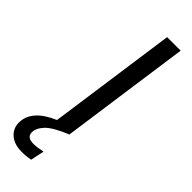

<svg xmlns="http://www.w3.org/2000/svg" viewBox="-364 -709 960 960"><g transform="rotate(45 115.5 -229.0)"><path d="M17.1 126Q17.1 161.1 64 161.1Q88.9 161.1 127 152.8L111.8 225.1Q82 231 50.8 231Q-2.4 231 -32.7 204.6Q-63 178.2 -63 137.2Q-63 47.4 63 -6.8L159.2 -689H254.9L158.2 -2L159.2 0Q74.2 35.2 45.7 65.7Q17.1 96.2 17.1 126Z"/></g></svg>

Font: FiraSans-Italic
Style: Italic
Weight: 400
Italic angle: -8°
Designer: Carrois Corporate & Edenspiekermann AG
Foundry: Carrois Corporate GbR & Edenspiekermann AG
Version: Version 3.106;PS 003.106;hotconv 1.0.70;makeotf.lib2.5.58329